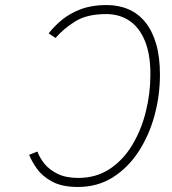

<svg xmlns="http://www.w3.org/2000/svg" viewBox="-20 -732 686 764"><path d="M290 12Q227.5 12 188.2 -9Q149 -30 127.5 -60Q106 -90 96 -116L129 -129Q137 -105.5 156.2 -81.2Q175.5 -57 208.8 -40.5Q242 -24 291.5 -24Q362 -24 415.8 -59.2Q469.5 -94.5 505.5 -153.8Q541.5 -213 560 -286.5Q578.5 -360 578.5 -436Q578.5 -517 556.2 -570.2Q534 -623.5 494.5 -649.8Q455 -676 402.5 -676Q325.5 -676 278.8 -646.5Q232 -617 201 -581L173.5 -599Q196 -628 227.5 -653.8Q259 -679.5 302.8 -695.8Q346.5 -712 404 -712Q452.5 -712 491.8 -694.8Q531 -677.5 558.8 -643Q586.5 -608.5 601.5 -556.5Q616.5 -504.5 616.5 -435Q616.5 -352.5 595 -273Q573.5 -193.5 531.5 -129Q489.5 -64.5 428.8 -26.2Q368 12 290 12Z"/></svg>

Font: Overpass Thin
Style: Italic
Weight: 250
Italic angle: -10°
Designer: Delve Withrington, Dave Bailey, Thomas Jockin
Foundry: Delve Fonts LLC
Version: Version 4.000